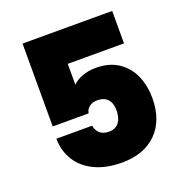

<svg xmlns="http://www.w3.org/2000/svg" viewBox="-131 -847 917 962"><g transform="rotate(-20 327.5 -365.5)"><path d="M88.9 -225.1H279.8Q282.7 -202.1 299.8 -185.1Q316.9 -168 350.1 -168Q385.3 -168 403.1 -191.9Q420.9 -215.8 420.9 -255.9Q420.9 -294.9 401.9 -315.4Q382.8 -335.9 347.2 -335.9Q320.3 -335.9 303.7 -322.5Q287.1 -309.1 284.2 -289.1H92.8V-731H570.8V-558.1H271V-446.8Q290 -466.8 323 -479Q356 -491.2 396 -491.2Q467.8 -491.2 516.4 -458Q564.9 -424.8 587.9 -370.8Q610.8 -316.9 610.8 -252.9Q610.8 -134.8 543.9 -67.4Q477.1 0 357.9 0Q274.9 0 214.4 -28.6Q153.8 -57.1 121.8 -108.2Q89.8 -159.2 88.9 -225.1Z"/></g></svg>

Font: Poppins ExtraBold
Style: Regular
Weight: 800
Designer: Ninad Kale (Devanagari), Jonny Pinhorn (Latin)
Foundry: Indian Type Foundry
Version: 4.004